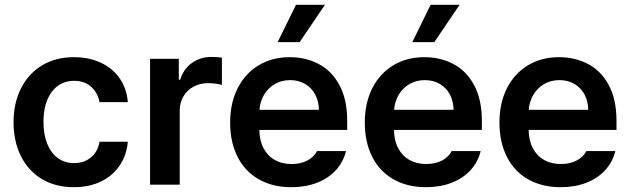

<svg xmlns="http://www.w3.org/2000/svg" viewBox="-20 -778 2655 809"><path d="M37.1 -262.7Q37.1 -343.3 68.4 -405.5Q99.6 -467.8 157 -502.4Q214.4 -537.1 291 -537.1Q355 -537.1 405 -513.7Q455.1 -490.2 484.6 -447.3Q514.2 -404.3 518.6 -347.7H399.4Q391.6 -387.7 363.8 -412.6Q335.9 -437.5 292 -437.5Q253.4 -437.5 224.4 -416.7Q195.3 -396 179.2 -357.2Q163.1 -318.4 163.1 -265.6Q163.1 -211.4 179 -172.1Q194.8 -132.8 223.9 -111.8Q252.9 -90.8 292 -90.8Q334 -90.8 362.8 -114.3Q391.6 -137.7 399.4 -180.7H518.6Q513.7 -124.5 484.6 -81.1Q455.6 -37.6 405.8 -13.4Q356 10.7 291 10.7Q213.4 10.7 156 -23.9Q98.6 -58.6 67.9 -120.6Q37.1 -182.6 37.1 -262.7Z M612.3 -530.3H733.4V-442.4H739.3Q752.9 -487.3 788.6 -512.7Q824.2 -538.1 870.1 -538.1Q897.5 -538.1 915 -535.2V-419.9Q906.7 -422.9 889.6 -425.3Q872.6 -427.7 857.4 -427.7Q823.2 -427.7 795.9 -413.1Q768.6 -398.4 752.9 -372.1Q737.3 -345.7 737.3 -312.5V0H612.3Z M949.7 -261.7Q949.7 -343.3 981 -405.5Q1012.2 -467.8 1069.1 -502.4Q1126 -537.1 1200.7 -537.1Q1268.1 -537.1 1323 -508.3Q1377.9 -479.5 1410.4 -419.2Q1442.9 -358.9 1442.9 -269.5V-230.5H1072.8Q1073.2 -186 1090.3 -153.6Q1107.4 -121.1 1137.7 -104Q1168 -86.9 1208.5 -86.9Q1248 -86.9 1275.9 -102.1Q1303.7 -117.2 1315.9 -141.6H1438Q1426.8 -95.7 1395.5 -61.3Q1364.3 -26.9 1316.2 -8.1Q1268.1 10.7 1207.5 10.7Q1128.4 10.7 1070.1 -22.7Q1011.7 -56.2 980.7 -117.7Q949.7 -179.2 949.7 -261.7ZM1323.7 -315.4Q1323.2 -351.6 1308.1 -379.9Q1293 -408.2 1265.6 -424.3Q1238.3 -440.4 1202.6 -440.4Q1166 -440.4 1137.5 -423.6Q1108.9 -406.7 1092.3 -378.2Q1075.7 -349.6 1073.2 -315.4ZM1227.1 -757.8H1349.1L1242.7 -600.6H1149.9Z M1517.1 -261.7Q1517.1 -343.3 1548.3 -405.5Q1579.6 -467.8 1636.5 -502.4Q1693.4 -537.1 1768.1 -537.1Q1835.4 -537.1 1890.4 -508.3Q1945.3 -479.5 1977.8 -419.2Q2010.3 -358.9 2010.3 -269.5V-230.5H1640.1Q1640.6 -186 1657.7 -153.6Q1674.8 -121.1 1705.1 -104Q1735.4 -86.9 1775.9 -86.9Q1815.4 -86.9 1843.3 -102.1Q1871.1 -117.2 1883.3 -141.6H2005.4Q1994.1 -95.7 1962.9 -61.3Q1931.6 -26.9 1883.5 -8.1Q1835.4 10.7 1774.9 10.7Q1695.8 10.7 1637.5 -22.7Q1579.1 -56.2 1548.1 -117.7Q1517.1 -179.2 1517.1 -261.7ZM1891.1 -315.4Q1890.6 -351.6 1875.5 -379.9Q1860.4 -408.2 1833 -424.3Q1805.7 -440.4 1770 -440.4Q1733.4 -440.4 1704.8 -423.6Q1676.3 -406.7 1659.7 -378.2Q1643.1 -349.6 1640.6 -315.4ZM1794.4 -757.8H1916.5L1810.1 -600.6H1717.3Z M2084.5 -261.7Q2084.5 -343.3 2115.7 -405.5Q2147 -467.8 2203.9 -502.4Q2260.7 -537.1 2335.4 -537.1Q2402.8 -537.1 2457.8 -508.3Q2512.7 -479.5 2545.2 -419.2Q2577.6 -358.9 2577.6 -269.5V-230.5H2207.5Q2208 -186 2225.1 -153.6Q2242.2 -121.1 2272.5 -104Q2302.7 -86.9 2343.3 -86.9Q2382.8 -86.9 2410.6 -102.1Q2438.5 -117.2 2450.7 -141.6H2572.8Q2561.5 -95.7 2530.3 -61.3Q2499 -26.9 2450.9 -8.1Q2402.8 10.7 2342.3 10.7Q2263.2 10.7 2204.8 -22.7Q2146.5 -56.2 2115.5 -117.7Q2084.5 -179.2 2084.5 -261.7ZM2458.5 -315.4Q2458 -351.6 2442.9 -379.9Q2427.7 -408.2 2400.4 -424.3Q2373 -440.4 2337.4 -440.4Q2300.8 -440.4 2272.2 -423.6Q2243.7 -406.7 2227.1 -378.2Q2210.4 -349.6 2208 -315.4Z"/></svg>

Font: Pretendard JP SemiBold
Style: Regular
Weight: 600
Designer: Base glyphs from Inter by Rasmus Andersson; Hangeul glyphs from Noto Sans CJK(Source Han Sans) by Jang Soo-young and Kan
Foundry: Kil Hyung-jin
Version: Version 1.309